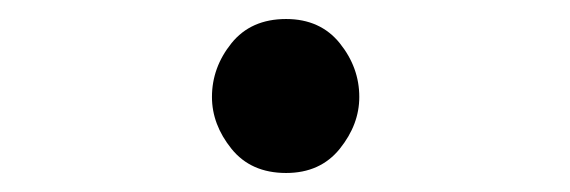

<svg xmlns="http://www.w3.org/2000/svg" viewBox="-20 -169 600 202"><path d="M281 13Q244 13 223.5 -12.5Q203 -38 203 -67Q203 -98 223.5 -123.5Q244 -149 281 -149Q317 -149 337.5 -123.5Q358 -98 358 -67Q358 -38 337.5 -12.5Q317 13 281 13Z"/></svg>

Font: Ubuntu Sans Mono
Style: Regular
Weight: 400
Monospace: yes
Designer: Dalton Maag Ltd
Foundry: Dalton Maag Ltd
Version: Version 1.006